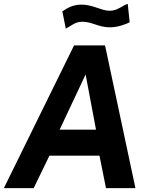

<svg xmlns="http://www.w3.org/2000/svg" viewBox="-41 -978 769 998"><path d="M134 0 216 -169H476L510 0H663L505 -742H344L-21 0ZM623 -958C596 -950 570 -922 529 -922C486 -922 443 -954 382 -954C340 -954 311 -938 283 -919L301 -829C334 -847 350 -865 388 -865C437 -865 471 -836 530 -836C570 -836 608 -850 633 -862ZM404 -591 458 -304H269Z"/></svg>

Font: Cheyenne Sans
Style: Bold Italic
Weight: 700
Italic angle: -8.13011°
Designer: The Public Sans project authors (U.S. Web Design System), Libre Franklin designed by Pablo Impallari and Rodrigo Fuenzal
Foundry: The Cheyenne Sans Project Authors
Version: Version 2.007